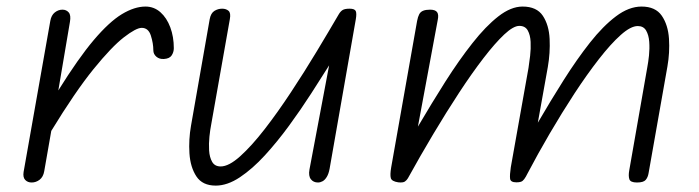

<svg xmlns="http://www.w3.org/2000/svg" viewBox="-20 -557 2132 586"><path d="M480.5 -377Q466.5 -376 457.2 -384Q448 -392 448 -403.5Q448 -424.5 440.5 -448.2Q433 -472 412.5 -472Q395.5 -472 358.2 -443.2Q321 -414.5 265.2 -345.8Q209.5 -277 136.5 -157.5L115 -34.5Q112 -17 101 -8.5Q90 0 76.5 0Q64.5 0 57 -7.8Q49.5 -15.5 52 -32L133.5 -493Q136.5 -510.5 147.2 -519Q158 -527.5 170.5 -527.5Q182.5 -527.5 189.8 -519Q197 -510.5 193.5 -490.5L158 -281Q219 -379 266.2 -434.8Q313.5 -490.5 352 -513.8Q390.5 -537 424 -537Q450 -537 469.5 -519.8Q489 -502.5 499.8 -473.5Q510.5 -444.5 510.5 -410Q510.5 -398 504 -388Q497.5 -378 480.5 -377Z M638.5 9.5Q598 9.5 579.5 -18.5Q561 -46.5 558.2 -88.8Q555.5 -131 563 -173.5L620 -498.5Q623.5 -517 634.5 -523.8Q645.5 -530.5 658 -530.5Q670 -530.5 677.5 -524Q685 -517.5 681.5 -498.5L624.5 -176.5Q621.5 -161.5 619.2 -140Q617 -118.5 618.2 -97.8Q619.5 -77 627.5 -63Q635.5 -49 653.5 -49Q678.5 -49 713.2 -80.2Q748 -111.5 787.8 -162.8Q827.5 -214 868.2 -275.8Q909 -337.5 946.5 -399.8Q984 -462 1014 -513.5Q1019 -522 1025.5 -526.2Q1032 -530.5 1047 -530.5Q1062.5 -530.5 1065.8 -523.2Q1069 -516 1066 -498.5L986 -42Q983 -26 977.2 -16.8Q971.5 -7.5 964.5 -3.8Q957.5 0 950.5 0Q936.5 0 928.8 -10Q921 -20 924.5 -39.5L984.5 -357.5Q960.5 -319.5 929.5 -271.2Q898.5 -223 862.5 -173.8Q826.5 -124.5 788.5 -83Q750.5 -41.5 712.2 -16Q674 9.5 638.5 9.5Z M1195.5 -0.5Q1175.5 -3.5 1172.8 -13.5Q1170 -23.5 1174 -46.5L1253 -493Q1255.5 -506 1259.5 -513.5Q1263.5 -521 1271.5 -524.2Q1279.5 -527.5 1292.5 -527.5Q1308.5 -527.5 1314 -520Q1319.5 -512.5 1316 -496L1255.5 -170.5Q1297.5 -242 1339.2 -307.8Q1381 -373.5 1421.8 -425.2Q1462.5 -477 1501 -507Q1539.5 -537 1575 -537Q1618 -537 1636.8 -508.8Q1655.5 -480.5 1657.5 -438Q1659.5 -395.5 1652 -352.5L1621.5 -182.5Q1660.5 -249.5 1700.5 -312.8Q1740.5 -376 1780.5 -426.8Q1820.5 -477.5 1860 -507.2Q1899.5 -537 1938 -537Q1980.5 -537 1999.8 -509Q2019 -481 2021.8 -438.8Q2024.5 -396.5 2017 -354L1959.5 -28.5Q1957.5 -16 1950.8 -8Q1944 0 1924 0Q1904 0 1900.8 -10.2Q1897.5 -20.5 1900.5 -37L1955.5 -351Q1958.5 -366.5 1960.8 -387.8Q1963 -409 1961.5 -429.5Q1960 -450 1952 -463.8Q1944 -477.5 1926.5 -477.5Q1905 -477.5 1874.5 -450.2Q1844 -423 1807.8 -376.5Q1771.5 -330 1733.2 -271.5Q1695 -213 1658 -149.8Q1621 -86.5 1589.5 -26.5L1585 -18Q1580 -9 1574.8 -4.8Q1569.5 -0.5 1556 -0.5Q1538 -0.5 1536.8 -11.8Q1535.5 -23 1539 -46.5L1593 -349.5Q1595.5 -365 1598 -386.8Q1600.5 -408.5 1599.5 -429.2Q1598.5 -450 1590.8 -464Q1583 -478 1565 -478Q1547 -478 1519 -451.8Q1491 -425.5 1455.8 -379.8Q1420.5 -334 1381.5 -274.5Q1342.5 -215 1302.5 -148Q1262.5 -81 1225 -13Q1221.5 -7 1215.8 -3Q1210 1 1195.5 -0.5Z"/></svg>

Font: Edu QLD Hand
Style: Regular
Weight: 400
Designer: Tina and Corey Anderson, Eben Sorkin
Foundry: Sorkin Type Co.
Version: Version 2.000